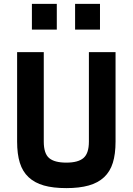

<svg xmlns="http://www.w3.org/2000/svg" viewBox="-20 -958 686 987"><path d="M205 -230Q205 -169 232.5 -145.5Q260 -122 321 -122Q382 -122 409.5 -146Q437 -170 437 -230V-690H574V-230Q574 -166 560 -121Q546 -76 515 -47Q484 -18 436 -4.5Q388 9 321 9Q253 9 205.5 -4.5Q158 -18 127 -47Q96 -76 82 -121Q68 -166 68 -230V-690H205ZM144 -938H272V-806H144ZM366 -938H494V-806H366Z"/></svg>

Font: Panefresco 999wt
Style: Regular
Weight: 900
Version: Version 1.001